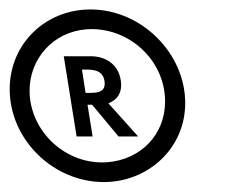

<svg xmlns="http://www.w3.org/2000/svg" viewBox="-41 -692 488 396"><path d="M-21 -508C-21 -404 69 -316.5 173 -316.5C264 -316.5 341 -385.5 341 -479.5C341 -582 251 -672.5 145.5 -672.5C53 -672.5 -21 -602 -21 -508ZM20 -505C20 -570 67.5 -626 137 -631.5C222.5 -638 299.5 -569.5 299.5 -482.5C299.5 -414.5 249.5 -363 181 -357.5C94.5 -350.5 20 -422 20 -505ZM90.5 -576 117 -410.5H150L139.5 -476H149L203.5 -410.5H244L182.5 -479C198.5 -485 212.5 -498.5 208 -527C202.5 -561 175 -576 146 -576ZM128 -548.5H136.5C152 -548.5 171 -547 174.5 -525C177.5 -504.5 164.5 -500.5 146 -500.5H135.5Z"/></svg>

Font: Font.Observer
Style: Regular
Weight: 500
Italic angle: 9°
Version: Version 1.001;FEAKit 1.0